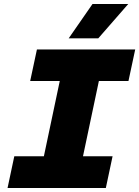

<svg xmlns="http://www.w3.org/2000/svg" viewBox="-20 -947 701 967"><path d="M52 -160H201L281 -539H132L166 -698H661L627 -539H478L398 -160H547L513 0H18ZM446 -927H626L475 -754H326Z"/></svg>

Font: Azeret Mono ExtraBold
Style: Italic
Weight: 800
Italic angle: -12°
Designer: Martin Vácha
Foundry: Displaay
Version: Version 1.000; Glyphs 3.0.3, build 3074